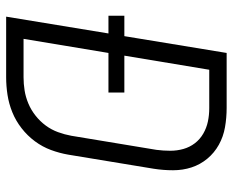

<svg xmlns="http://www.w3.org/2000/svg" viewBox="-88 -688 775 640"><g transform="rotate(90 300.0 -367.5)"><path d="M35 0 91 -341H32V-394H100L156 -735H339Q372 -735 403.5 -729.5Q435 -724 462 -709Q489 -694 508.5 -670.5Q528 -647 537.5 -618Q547 -589 547 -556.5Q547 -524 542 -492L495 -207Q490 -178 479.5 -149.5Q469 -121 450.5 -96Q432 -71 407 -51.5Q382 -32 353.5 -20.5Q325 -9 295.5 -4.5Q266 0 237 0ZM109 -58H237Q259 -58 281 -61.5Q303 -65 324.5 -74Q346 -83 365 -98Q384 -113 398 -132Q412 -151 420 -173Q428 -195 432 -217L479 -501Q482 -524 482 -547Q482 -570 476 -591Q470 -612 457 -629Q444 -646 425 -657Q406 -668 384.5 -672.5Q363 -677 340 -677H212L165 -394H288V-341H156Z"/></g></svg>

Font: Iosevka Light Extended Oblique
Style: Regular
Weight: 300
Width: 7
Italic angle: -9°
Monospace: yes
Designer: Belleve Invis
Foundry: Belleve Invis
Version: Version 32.5.0; ttfautohint (v1.8.4)